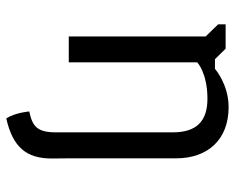

<svg xmlns="http://www.w3.org/2000/svg" viewBox="-90 -470 763 624"><g transform="rotate(90 292.0 -158.5)"><path d="M99.1 0H183.1V-417.5C183.1 -417.5 217.8 -450.7 301.3 -450.7C375 -450.7 410.6 -414.6 410.6 -338.4V41.5C410.6 103 391.1 118.2 342.8 128.4C342.8 128.4 345.7 171.9 365.2 203.1C459.5 182.1 495.6 136.7 495.6 55.7L495.1 0V-348.6C495.1 -452.6 433.6 -519.5 328.6 -519.5C254.4 -519.5 204.1 -475.1 204.1 -475.1H172.9L138.7 -509.8H59.6V-485.4L99.1 -444.8Z"/></g></svg>

Font: Basic
Style: Regular
Weight: 400
Designer: Magnus Gaarde
Foundry: Magnus Gaarde
Version: Version 1.001